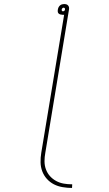

<svg xmlns="http://www.w3.org/2000/svg" viewBox="-20 -755 540 949"><path d="M336 174Q313 174 289.5 170Q266 166 246.5 156Q227 146 212 129.5Q197 113 189 92Q181 71 180.5 47.5Q180 24 184 0L297 -682H289Q284 -682 278.5 -683.5Q273 -685 269.5 -688.5Q266 -692 265.5 -697.5Q265 -703 266 -708Q267 -714 269.5 -719Q272 -724 276.5 -728Q281 -732 286.5 -733.5Q292 -735 297 -735Q303 -735 308 -733.5Q313 -732 316.5 -728Q320 -724 321 -719Q322 -714 321 -708L204 0Q200 21 200 42Q200 63 207 82Q214 101 227 115.5Q240 130 257.5 139.5Q275 149 295 152.5Q315 156 337 156ZM291 -699Q294 -699 297 -701Q300 -703 301 -706V-708Q302 -712 300 -714.5Q298 -717 294 -717Q291 -717 288.5 -714.5Q286 -712 285 -708Q284 -705 286 -702Q288 -699 291 -699Z"/></svg>

Font: Iosevka Thin Oblique
Style: Regular
Weight: 100
Italic angle: -9°
Monospace: yes
Designer: Belleve Invis
Foundry: Belleve Invis
Version: Version 32.5.0; ttfautohint (v1.8.4)